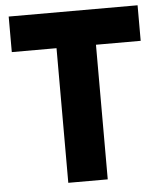

<svg xmlns="http://www.w3.org/2000/svg" viewBox="-53 -788 700 834"><g transform="rotate(-5 297.0 -371.0)"><path d="M211 -587H16V-742H578V-587H383V0H211Z"/></g></svg>

Font: Exo ExtraBold
Style: Regular
Weight: 800
Designer: Natanael Gama
Foundry: Natanael Gama
Version: Version 1.500